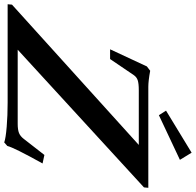

<svg xmlns="http://www.w3.org/2000/svg" viewBox="-91 -878 923 905"><g transform="rotate(90 370.5 -425.5)"><path d="M460.9 -712.9 439.5 -746.6 637.7 -867.2 671.4 -812ZM589.4 16.1Q568.8 8.8 515.4 4.4Q461.9 0 402.3 0H-62L-60.1 -20.5L601.1 -618.2H343.8Q311 -618.2 295.9 -613Q280.8 -607.9 271.5 -593.8L196.3 -482.9H150.4L231 -656.2L251.5 -671.9Q299.3 -663.1 327.6 -663.1H803.2L801.3 -642.6L152.3 -47.4H501Q529.3 -47.4 544.7 -53.5Q560.1 -59.6 572.8 -76.2L648.4 -173.3L688.5 -164.6Q613.8 -30.3 606 1.5Z"/></g></svg>

Font: Elstob 6pt SemiBold
Style: Italic
Weight: 600
Italic angle: -20°
Designer: Peter S. Baker
Version: Version 1.015